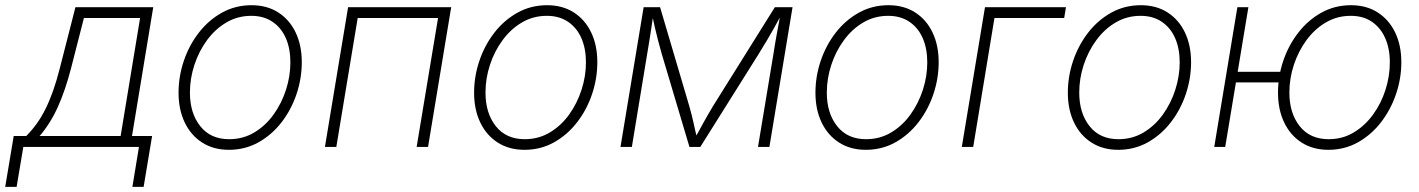

<svg xmlns="http://www.w3.org/2000/svg" viewBox="-68 -567 5477 741"><path d="M-47.9 154.3 -15.1 -42H33.2Q55.2 -64 73.7 -89.8Q92.3 -115.7 107.9 -147.2Q123.5 -178.7 137.2 -217.5Q150.9 -256.3 163.1 -304.7L223.1 -539.1H523.4L441.4 -42H519L486.3 154.3H442.9L468.3 0H22L-3.9 154.3ZM85 -42H397.5L472.7 -497.6H255.9L206.5 -304.7Q184.1 -218.3 155.5 -154.8Q127 -91.3 85 -42Z M815.4 11.2Q756.3 11.2 712.6 -16.6Q668.9 -44.4 645 -94.2Q621.1 -144 621.1 -209Q621.1 -272 641.4 -332Q661.6 -392.1 699.2 -440.7Q736.8 -489.3 788.6 -518.1Q840.3 -546.9 902.8 -546.9Q962.4 -546.9 1005.9 -519Q1049.3 -491.2 1073 -441.7Q1096.7 -392.1 1096.7 -327.1Q1096.7 -264.2 1076.4 -203.9Q1056.2 -143.6 1018.6 -95Q981 -46.4 929.4 -17.6Q877.9 11.2 815.4 11.2ZM816.4 -29.8Q870.1 -29.8 913.6 -55.9Q957 -82 988 -125.2Q1019 -168.5 1035.9 -220.9Q1052.7 -273.4 1052.7 -326.2Q1052.7 -379.4 1035.2 -419.7Q1017.6 -460 983.6 -482.9Q949.7 -505.9 901.9 -505.9Q849.6 -505.9 806.4 -480.7Q763.2 -455.6 731.4 -412.6Q699.7 -369.6 682.4 -316.9Q665 -264.2 665 -209.5Q665 -130.4 704.8 -80.1Q744.6 -29.8 816.4 -29.8Z M1673.3 -539.1 1584 0H1540L1622.6 -497.6H1312.5L1230 0H1186L1275.4 -539.1Z M1956.1 11.2Q1897 11.2 1853.3 -16.6Q1809.6 -44.4 1785.6 -94.2Q1761.7 -144 1761.7 -209Q1761.7 -272 1782 -332Q1802.2 -392.1 1839.8 -440.7Q1877.4 -489.3 1929.2 -518.1Q1981 -546.9 2043.5 -546.9Q2103 -546.9 2146.5 -519Q2189.9 -491.2 2213.6 -441.7Q2237.3 -392.1 2237.3 -327.1Q2237.3 -264.2 2217 -203.9Q2196.8 -143.6 2159.2 -95Q2121.6 -46.4 2070.1 -17.6Q2018.6 11.2 1956.1 11.2ZM1957 -29.8Q2010.7 -29.8 2054.2 -55.9Q2097.7 -82 2128.7 -125.2Q2159.7 -168.5 2176.5 -220.9Q2193.4 -273.4 2193.4 -326.2Q2193.4 -379.4 2175.8 -419.7Q2158.2 -460 2124.3 -482.9Q2090.3 -505.9 2042.5 -505.9Q1990.2 -505.9 1947 -480.7Q1903.8 -455.6 1872.1 -412.6Q1840.3 -369.6 1823 -316.9Q1805.7 -264.2 1805.7 -209.5Q1805.7 -130.4 1845.5 -80.1Q1885.3 -29.8 1957 -29.8Z M2326.7 0 2416 -539.1H2479.5L2592.3 -157.2Q2597.2 -140.1 2601.3 -123.8Q2605.5 -107.4 2608.9 -91.8Q2612.3 -76.2 2615.7 -61Q2619.1 -45.9 2622.6 -31.2H2612.3Q2621.1 -46.4 2629.4 -61.5Q2637.7 -76.7 2646.2 -92.3Q2654.8 -107.9 2664.1 -124Q2673.3 -140.1 2683.6 -157.2L2922.4 -539.1H2990.7L2901.4 0H2857.4L2917 -358.9Q2919.9 -378.4 2923.3 -398.2Q2926.8 -418 2930.2 -437.3Q2933.6 -456.5 2937.3 -475.8Q2940.9 -495.1 2944.3 -514.2H2949.7Q2935.5 -487.3 2921.4 -462.4Q2907.2 -437.5 2892.6 -412.4Q2877.9 -387.2 2860.4 -359.4L2634.8 0H2592.8L2485.8 -359.4Q2478 -387.2 2471.4 -412.1Q2464.8 -437 2459.2 -461.9Q2453.6 -486.8 2447.8 -514.2H2454.1Q2451.2 -494.6 2448.2 -475.3Q2445.3 -456.1 2442.4 -437Q2439.5 -418 2436.3 -398.4Q2433.1 -378.9 2429.7 -358.9L2370.6 0Z M3273.4 11.2Q3214.4 11.2 3170.7 -16.6Q3127 -44.4 3103 -94.2Q3079.1 -144 3079.1 -209Q3079.1 -272 3099.4 -332Q3119.6 -392.1 3157.2 -440.7Q3194.8 -489.3 3246.6 -518.1Q3298.3 -546.9 3360.8 -546.9Q3420.4 -546.9 3463.9 -519Q3507.3 -491.2 3531 -441.7Q3554.7 -392.1 3554.7 -327.1Q3554.7 -264.2 3534.4 -203.9Q3514.2 -143.6 3476.6 -95Q3439 -46.4 3387.5 -17.6Q3335.9 11.2 3273.4 11.2ZM3274.4 -29.8Q3328.1 -29.8 3371.6 -55.9Q3415 -82 3446 -125.2Q3477.1 -168.5 3493.9 -220.9Q3510.7 -273.4 3510.7 -326.2Q3510.7 -379.4 3493.2 -419.7Q3475.6 -460 3441.7 -482.9Q3407.7 -505.9 3359.9 -505.9Q3307.6 -505.9 3264.4 -480.7Q3221.2 -455.6 3189.5 -412.6Q3157.7 -369.6 3140.4 -316.9Q3123 -264.2 3123 -209.5Q3123 -130.4 3162.8 -80.1Q3202.6 -29.8 3274.4 -29.8Z M4045.9 -539.1 4039.1 -497.6H3770L3688 0H3644L3733.4 -539.1Z M4247.6 11.2Q4188.5 11.2 4144.8 -16.6Q4101.1 -44.4 4077.1 -94.2Q4053.2 -144 4053.2 -209Q4053.2 -272 4073.5 -332Q4093.8 -392.1 4131.3 -440.7Q4168.9 -489.3 4220.7 -518.1Q4272.5 -546.9 4335 -546.9Q4394.5 -546.9 4438 -519Q4481.4 -491.2 4505.1 -441.7Q4528.8 -392.1 4528.8 -327.1Q4528.8 -264.2 4508.5 -203.9Q4488.3 -143.6 4450.7 -95Q4413.1 -46.4 4361.6 -17.6Q4310.1 11.2 4247.6 11.2ZM4248.5 -29.8Q4302.2 -29.8 4345.7 -55.9Q4389.2 -82 4420.2 -125.2Q4451.2 -168.5 4468 -220.9Q4484.9 -273.4 4484.9 -326.2Q4484.9 -379.4 4467.3 -419.7Q4449.7 -460 4415.8 -482.9Q4381.8 -505.9 4334 -505.9Q4281.7 -505.9 4238.5 -480.7Q4195.3 -455.6 4163.6 -412.6Q4131.8 -369.6 4114.5 -316.9Q4097.2 -264.2 4097.2 -209.5Q4097.2 -130.4 4137 -80.1Q4176.8 -29.8 4248.5 -29.8Z M4618.2 0 4707.5 -539.1H4750L4660.6 0ZM4690.4 -249 4696.8 -290H4896L4889.2 -249ZM5059.1 11.2Q4999.5 11.2 4955.8 -16.6Q4912.1 -44.4 4888.2 -94.2Q4864.3 -144 4864.3 -209Q4864.3 -272 4884.5 -332Q4904.8 -392.1 4942.4 -440.7Q4980 -489.3 5031.7 -518.1Q5083.5 -546.9 5146 -546.9Q5205.6 -546.9 5249 -519Q5292.5 -491.2 5316.4 -441.7Q5340.3 -392.1 5340.3 -327.1Q5340.3 -264.2 5319.8 -203.9Q5299.3 -143.6 5261.7 -95Q5224.1 -46.4 5172.6 -17.6Q5121.1 11.2 5059.1 11.2ZM5060.1 -29.8Q5113.3 -29.8 5156.7 -55.9Q5200.2 -82 5231.4 -125.2Q5262.7 -168.5 5279.3 -220.9Q5295.9 -273.4 5295.9 -326.2Q5295.9 -379.4 5278.1 -419.7Q5260.3 -460 5226.8 -482.9Q5193.4 -505.9 5145 -505.9Q5092.8 -505.9 5049.6 -480.7Q5006.3 -455.6 4974.6 -412.6Q4942.9 -369.6 4925.5 -316.9Q4908.2 -264.2 4908.2 -209.5Q4908.2 -130.4 4948 -80.1Q4987.8 -29.8 5060.1 -29.8Z"/></svg>

Font: Inter 18pt ExtraLight
Style: Italic
Weight: 250
Italic angle: -9.3988°
Designer: Rasmus Andersson
Foundry: rsms
Version: Version 4.001;git-66647c0bb